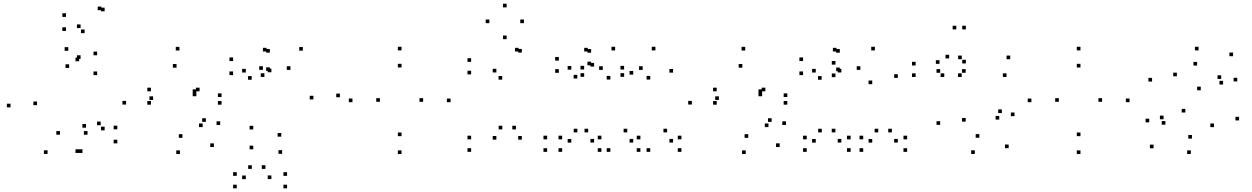

<svg xmlns="http://www.w3.org/2000/svg" viewBox="-20 -822 6860 1052"><path d="M431.9 16V-4H411.9V16ZM622.8 -36.5V-56.5H602.8V-36.5ZM622.8 -113.4V-133.4H602.8V-113.4ZM531.7 -135.9V-155.9H511.7V-135.9ZM553.3 -107.9V-127.9H533.3V-107.9ZM553.3 -760V-780H533.3V-760ZM535.4 -766V-786H515.4V-766ZM341.6 -729.3V-749.3H321.6V-729.3ZM341.6 -652.4V-672.4H321.6V-652.4ZM443.6 -640.3V-660.3H423.6V-640.3ZM421.5 -668.3V-688.3H401.5V-668.3ZM421.5 -499.1V-519.1H401.5V-499.1ZM413.6 -486.3V-506.3H393.6V-486.3ZM413.6 16V-4H393.6V16ZM37.6 -233.8V-253.8H17.6V-233.8ZM240.6 21.5V1.5H220.6V21.5ZM459.7 -83.8V-103.8H439.7V-83.8ZM451.3 -122.4V-142.4H431.3V-122.4ZM308.6 -83.9V-103.9H288.6V-83.9ZM182.9 -245.7V-265.7H162.9V-245.7ZM358.8 -449.8V-469.8H338.8V-449.8ZM512.3 -410.3V-430.3H492.3V-410.3ZM512.3 -519.2V-539.2H492.3V-519.2ZM354.2 -543.7V-563.7H334.2V-543.7Z M1152 -16.5V-36.5H1132V-16.5ZM1186.4 -137.3V-157.3H1166.4V-137.3ZM1107.9 -154.2V-174.2H1087.9V-154.2ZM1090.4 -125.5V-145.5H1070.4V-125.5ZM979.8 -66.8V-86.8H959.8V-66.8ZM818.8 -274.2V-294.2H798.8V-274.2ZM947.3 -451.1V-471.1H927.3V-451.1ZM1055.8 -312.4V-332.4H1035.8V-312.4ZM1055.8 -294.7V-314.7H1035.8V-294.7ZM1073.5 -321.6V-341.6H1053.5V-321.6ZM807.1 -321.6V-341.6H787.1V-321.6ZM807.1 -248.5V-268.5H787.1V-248.5ZM1193.9 -248.5V-268.5H1173.9V-248.5ZM1193.9 -290.3V-310.3H1173.9V-290.3ZM963.1 -545.3V-565.3H943.1V-545.3ZM670.8 -249.2V-269.2H650.8V-249.2ZM965.9 22V2H945.9V22Z M1552.9 210V190H1532.9V210ZM1552.9 141.5V121.5H1532.9V141.5ZM1434.4 103.4V83.4H1414.4V103.4ZM1467 159.2V139.2H1447V159.2ZM1467 -426.1V-446.1H1447V-426.1ZM1458.5 -433.1V-453.1H1438.5V-433.1ZM1458.5 -533.5V-553.5H1438.5V-533.5ZM1440.6 -539.9V-559.9H1420.6V-539.9ZM1257.2 -487.4V-507.4H1237.2V-487.4ZM1257.2 -410.5V-430.5H1237.2V-410.5ZM1359.1 -385.1V-405.1H1339.1V-385.1ZM1326.7 -424.6V-444.6H1306.7V-424.6ZM1326.7 159.6V139.6H1306.7V159.6ZM1359.8 103.4V83.4H1339.8V103.4ZM1277.2 141.5V121.5H1257.2V141.5ZM1277.2 210V190H1257.2V210ZM1842.4 -289.1V-309.1H1822.4V-289.1ZM1639.4 -544.4V-564.4H1619.4V-544.4ZM1420.3 -439.1V-459.1H1400.3V-439.1ZM1428.7 -400.5V-420.5H1408.7V-400.5ZM1571.4 -439V-459H1551.4V-439ZM1697.1 -277.2V-297.2H1677.1V-277.2ZM1521.2 -73.1V-93.1H1501.2V-73.1ZM1367.7 -112.6V-132.6H1347.7V-112.6ZM1367.7 -3.8V-23.8H1347.7V-3.8ZM1525.8 20.8V0.8H1505.8V20.8Z M2448.8 -262.1V-282.1H2428.8V-262.1ZM2180 -545.8V-565.8H2160V-545.8ZM1911.2 -262.1V-282.1H1891.2V-262.1ZM2180 22V2H2160V22ZM2061.6 -264.2V-284.2H2041.6V-264.2ZM2180 -452.3V-472.3H2160V-452.3ZM2298.4 -264.2V-284.2H2278.4V-264.2ZM2180 -76V-96H2160V-76Z M2977.8 10V-10H2957.8V10ZM2977.8 -58.5V-78.5H2957.8V-58.5ZM2807 -113V-133H2787V-113ZM2839.2 -56.8V-76.8H2819.2V-56.8ZM2839.2 -533.9V-553.9H2819.2V-533.9ZM2821.7 -539.9V-559.9H2801.7V-539.9ZM2561.4 -483V-503H2541.4V-483ZM2561.4 -414.5V-434.5H2541.4V-414.5ZM2731.7 -385.5V-405.5H2711.7V-385.5ZM2699.7 -425V-445H2679.7V-425ZM2699.7 -56.8V-76.8H2679.7V-56.8ZM2732.2 -113V-133H2712.2V-113ZM2561.4 -58.5V-78.5H2541.4V-58.5ZM2561.4 10V-10H2541.4V10ZM2850.7 -695.1V-715.1H2830.7V-695.1ZM2756 -781.6V-801.6H2736V-781.6ZM2661.3 -695.1V-715.1H2641.3V-695.1ZM2756 -607.3V-627.3H2736V-607.3Z M3488.8 10V-10H3468.8V10ZM3488.8 -58.5V-78.5H3468.8V-58.5ZM3416.9 -96.6V-116.6H3396.9V-96.6ZM3449.5 -40.8V-60.8H3429.5V-40.8ZM3449.5 -413.2V-433.2H3429.5V-413.2ZM3350.4 -545.8V-565.8H3330.4V-545.8ZM3180.7 -441.2V-461.2H3160.7V-441.2ZM3180.7 -401.1V-421.1H3160.7V-401.1ZM3282.7 -439V-459H3262.7V-439ZM3324.2 -386.1V-406.1H3304.2V-386.1ZM3324.2 10V-10H3304.2V10ZM3713.7 10V-10H3693.7V10ZM3713.7 -58.5V-78.5H3693.7V-58.5ZM3635.1 -96.6V-116.6H3615.1V-96.6ZM3667.8 -40.8V-60.8H3647.8V-40.8ZM3667.8 -424V-444H3647.8V-424ZM3571.2 -545.8V-565.8H3551.2V-545.8ZM3399.6 -441.1V-461.1H3379.6V-441.1ZM3399.8 -401.1V-421.1H3379.8V-401.1ZM3501.4 -439V-459H3481.4V-439ZM3542.8 -386.1V-406.1H3522.8V-386.1ZM3542.8 10V-10H3522.8V10ZM3275.2 10V-10H3255.2V10ZM3275.2 -58.5V-78.5H3255.2V-58.5ZM3202.7 -96.6V-116.6H3182.7V-96.6ZM3235.2 -40.8V-60.8H3215.2V-40.8ZM3235.2 -457.2V-477.2H3215.2V-457.2ZM3218.8 -464.2V-484.2H3198.8V-464.2ZM3218.8 -533.2V-553.2H3198.8V-533.2ZM3200.9 -539.9V-559.9H3180.9V-539.9ZM3042 -489.9V-509.9H3022V-489.9ZM3042 -423V-443H3022V-423ZM3143.2 -391.8V-411.8H3123.2V-391.8ZM3110.3 -440.4V-460.4H3090.3V-440.4ZM3110.3 -40.4V-60.4H3090.3V-40.4ZM3143.5 -96.6V-116.6H3123.5V-96.6ZM3060.1 -58.5V-78.5H3040.1V-58.5ZM3060.1 10V-10H3040.1V10Z M4252 -16.5V-36.5H4232V-16.5ZM4286.4 -137.3V-157.3H4266.4V-137.3ZM4207.9 -154.2V-174.2H4187.9V-154.2ZM4190.4 -125.5V-145.5H4170.4V-125.5ZM4079.8 -66.8V-86.8H4059.8V-66.8ZM3918.8 -274.2V-294.2H3898.8V-274.2ZM4047.3 -451.1V-471.1H4027.3V-451.1ZM4155.8 -312.4V-332.4H4135.8V-312.4ZM4155.8 -294.7V-314.7H4135.8V-294.7ZM4173.5 -321.6V-341.6H4153.5V-321.6ZM3907.1 -321.6V-341.6H3887.1V-321.6ZM3907.1 -248.5V-268.5H3887.1V-248.5ZM4293.9 -248.5V-268.5H4273.9V-248.5ZM4293.9 -290.3V-310.3H4273.9V-290.3ZM4063.1 -545.3V-565.3H4043.1V-545.3ZM3770.8 -249.2V-269.2H3750.8V-249.2ZM4065.9 22V2H4045.9V22Z M4950.3 10V-10H4930.3V10ZM4950.3 -58.5V-78.5H4930.3V-58.5ZM4866.8 -96.6V-116.6H4846.8V-96.6ZM4899.4 -40.8V-60.8H4879.4V-40.8ZM4899.4 -395.2V-415.2H4879.4V-395.2ZM4773.6 -545.8V-565.8H4753.6V-545.8ZM4557.6 -467.8V-487.8H4537.6V-467.8ZM4557.6 -399.3V-419.3H4537.6V-399.3ZM4694.1 -439.1V-459.1H4674.1V-439.1ZM4759.1 -360.8V-380.8H4739.1V-360.8ZM4759.1 -40.4V-60.4H4739.1V-40.4ZM4792.2 -96.6V-116.6H4772.2V-96.6ZM4709.6 -58.5V-78.5H4689.6V-58.5ZM4709.6 10V-10H4689.6V10ZM4640.8 10V-10H4620.8V10ZM4640.8 -58.5V-78.5H4620.8V-58.5ZM4557.3 -96.6V-116.6H4537.3V-96.6ZM4589.9 -40.8V-60.8H4569.9V-40.8ZM4589.9 -424.9V-444.9H4569.9V-424.9ZM4581.4 -431.9V-451.9H4561.4V-431.9ZM4581.4 -533.2V-553.2H4561.4V-533.2ZM4563.5 -539.9V-559.9H4543.5V-539.9ZM4380.1 -487.4V-507.4H4360.1V-487.4ZM4380.1 -410.5V-430.5H4360.1V-410.5ZM4482 -385.1V-405.1H4462V-385.1ZM4449.6 -424.6V-444.6H4429.6V-424.6ZM4449.6 -40.4V-60.4H4429.6V-40.4ZM4482.8 -96.6V-116.6H4462.8V-96.6ZM4400.1 -58.5V-78.5H4380.1V-58.5ZM4400.1 10V-10H4380.1V10Z M5506.6 -10.1V-30.1H5486.6V-10.1ZM5538.7 -185.5V-205.5H5518.7V-185.5ZM5469.3 -202.5V-222.5H5449.3V-202.5ZM5455 -166.7V-186.7H5435V-166.7ZM5346 -67.3V-87.3H5326V-67.3ZM5271.2 -155.6V-175.6H5251.2V-155.6ZM5271.2 -423.2V-443.2H5251.2V-423.2ZM5249.3 -400.2V-420.2H5229.3V-400.2ZM5494.8 -400.2V-420.2H5474.8V-400.2ZM5515.2 -497.5V-517.5H5495.2V-497.5ZM5249.8 -497.5V-517.5H5229.8V-497.5ZM5272.2 -474.4V-494.4H5252.2V-474.4ZM5272.2 -660.9V-680.9H5252.2V-660.9ZM5219.7 -660.9V-680.9H5199.7V-660.9ZM5127.7 -472.2V-492.2H5107.7V-472.2ZM5180.6 -501.9V-521.9H5160.6V-501.9ZM4996.9 -463.2V-483.2H4976.9V-463.2ZM4996.9 -400.2V-420.2H4976.9V-400.2ZM5153.8 -400.2V-420.2H5133.8V-400.2ZM5131.3 -423.2V-443.2H5111.3V-423.2ZM5131.3 -137.9V-157.9H5111.3V-137.9ZM5321.2 21.6V1.6H5301.2V21.6Z M6168.8 -262.1V-282.1H6148.8V-262.1ZM5900 -545.8V-565.8H5880V-545.8ZM5631.2 -262.1V-282.1H5611.2V-262.1ZM5900 22V2H5880V22ZM5781.6 -264.2V-284.2H5761.6V-264.2ZM5900 -452.3V-472.3H5880V-452.3ZM6018.4 -264.2V-284.2H5998.4V-264.2ZM5900 -76V-96H5880V-76Z M6769.1 -162.1V-182.1H6749.1V-162.1ZM6559.2 -327.3V-347.3H6539.2V-327.3ZM6428.3 -404V-424H6408.3V-404ZM6539.1 -462.7V-482.7H6519.1V-462.7ZM6671 -389.5V-409.5H6651V-389.5ZM6681.5 -359V-379H6661.5V-359ZM6759.2 -375.9V-395.9H6739.2V-375.9ZM6736.1 -514.1V-534.1H6716.1V-514.1ZM6547.2 -545.8V-565.8H6527.2V-545.8ZM6292.3 -375.2V-395.2H6272.3V-375.2ZM6474.7 -205.5V-225.5H6454.7V-205.5ZM6631.6 -125.5V-145.5H6611.6V-125.5ZM6510.9 -62.4V-82.4H6490.9V-62.4ZM6365.4 -138.8V-158.8H6345.4V-138.8ZM6355.4 -168.5V-188.5H6335.4V-168.5ZM6276.9 -151.6V-171.6H6256.9V-151.6ZM6300.5 -9.5V-29.5H6280.5V-9.5ZM6504.8 21.9V1.9H6484.8V21.9Z"/></svg>

Font: Monaspace Xenon Dots Var
Style: Regular
Weight: 400
Designer: Riley Cran and the Lettermatic Team
Version: Version 1.100 (Monaspace Xenon Dots)